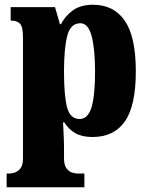

<svg xmlns="http://www.w3.org/2000/svg" viewBox="-20 -566 630 810"><path d="M8 224V166H21Q29 166 42 162Q55 158 66 144.5Q77 131 77 104V-407Q77 -454 64 -466.5Q51 -479 29 -479H25V-536H212L233 -464H237Q256 -500 288.5 -523Q321 -546 372 -546Q460 -546 506.5 -478.5Q553 -411 553 -265Q553 -120 507 -54Q461 12 370 12Q326 12 298 -4Q270 -20 251 -50H246Q247 -26 248.5 1.5Q250 29 250 60V102Q250 130 260.5 144Q271 158 284 162Q297 166 304 166H336V224ZM316 -64Q351 -64 366 -113Q381 -162 381 -263Q381 -360 366.5 -414Q352 -468 319 -468Q277 -468 263.5 -414Q250 -360 250 -265Q250 -162 263 -113Q276 -64 316 -64Z"/></svg>

Font: Noto Serif Tamil Condensed Black
Style: Italic
Weight: 900
Width: 3
Italic angle: -12°
Designer: Indian Type Foundry, Tom Grace, and the Monotype Design Team
Foundry: Monotype Imaging Inc.
Version: Version 2.003; ttfautohint (v1.8.4.7-5d5b)